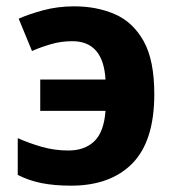

<svg xmlns="http://www.w3.org/2000/svg" viewBox="-20 -576 552 606"><path d="M204 10Q152 10 111.5 2Q71 -6 36 -24V-140Q72 -124 112 -112.5Q152 -101 196 -101Q247 -101 277.5 -130Q308 -159 313 -226H107V-325H313Q306 -446 208 -446Q173 -446 140.5 -436.5Q108 -427 81 -415L39 -517Q70 -531 116 -543.5Q162 -556 214 -556Q286 -556 343 -531Q400 -506 433.5 -446Q467 -386 467 -279Q467 -131 398 -60.5Q329 10 204 10Z"/></svg>

Font: BC Sans
Style: Bold
Weight: 700
Designer: Monotype Design Team
Province of B.C.
Foundry: Monotype Imaging Inc.
Version: Version 2.000;GOOG;noto-source:20170915:90ef993387c0